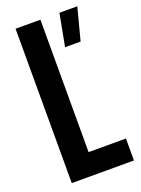

<svg xmlns="http://www.w3.org/2000/svg" viewBox="-151 -868 688 935"><g transform="rotate(-20 193.0 -400.0)"><path d="M53.2 0V-800H181.9V-113.8H375.4V0ZM248.9 -632.9 280.5 -800H373.1L329.4 -632.9Z"/></g></svg>

Font: Big Shoulders Text SC Thin
Style: Regular
Weight: 100
Designer: Patric King
Foundry: XO Type Co
Version: Version 2.002